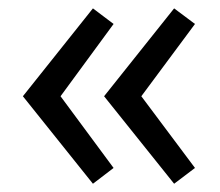

<svg xmlns="http://www.w3.org/2000/svg" viewBox="-20 -488 530 463"><path d="M231 -255.9 399.9 -467.8 450.2 -430.2 320.8 -255.9 450.2 -83 399.9 -44.9ZM35.2 -255.9 204.1 -467.8 253.9 -430.2 126 -255.9 253.9 -83 204.1 -44.9Z"/></svg>

Font: Post Grotesk Regular
Style: Regular
Weight: 500
Version: 0.900; ttfautohint (v0.96) -l 8 -r 50 -G 200 -x 14 -w "gGD" 